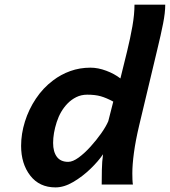

<svg xmlns="http://www.w3.org/2000/svg" viewBox="-20 -794 731 826"><path d="M445.8 -272.5 467.3 -356.9Q437.5 -373 413.3 -379.9Q389.2 -386.7 355 -386.7Q329.6 -386.7 308.3 -376.2Q287.1 -365.7 270.5 -348.6Q239.3 -316.4 223.9 -268.6Q208.5 -220.7 208.5 -179.2Q208.5 -141.1 224.6 -119.4Q240.7 -97.7 273.4 -97.7Q293 -97.7 318.4 -116.2Q343.8 -134.8 369.4 -163.1Q395 -191.4 415.8 -220.9Q436.5 -250.5 445.8 -272.5ZM558.6 -773.9H690.9Q690.9 -739.3 681.6 -692.4Q672.4 -645.5 656.7 -581.1L578.6 -253.9Q563 -188 556.2 -136.7Q549.3 -85.4 549.3 -48.8Q549.3 -35.2 549.8 -21.7Q550.3 -8.3 551.8 0H417.5Q417.5 -26.4 418.2 -62.7Q418.9 -99.1 423.3 -130.4Q403.3 -100.6 368.9 -67.4Q334.5 -34.2 294.9 -11Q255.4 12.2 218.8 12.2Q149.4 12.2 110.1 -38.6Q70.8 -89.4 70.8 -166.5Q70.8 -218.3 87.2 -270.8Q103.5 -323.2 134.3 -369.4Q165 -415.5 208 -447.8Q241.7 -473.6 282.5 -488.3Q323.2 -502.9 369.1 -502.9Q401.9 -502.9 437 -489.7Q472.2 -476.6 498 -456.5L526.9 -573.7Q540.5 -629.4 549.6 -680.9Q558.6 -732.4 558.6 -773.9Z"/></svg>

Font: Andika
Style: Bold Italic
Weight: 700
Italic angle: -14°
Designer: Victor Gaultney, Annie Olsen, Julie Remington, Don Collingsworth, Eric Hays, Becca Hirsbrunner
Foundry: SIL International
Version: Version 6.101